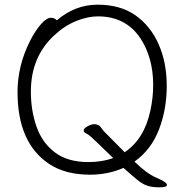

<svg xmlns="http://www.w3.org/2000/svg" viewBox="-20 -731 785 821"><path d="M223 -644Q301 -711 397.5 -711Q494 -711 558.5 -666Q623 -621 658 -542.5Q693 -464 693 -363.5Q693 -263 659.5 -176.5Q626 -90 555 -40Q608 12 651 30Q694 48 694 60Q694 70 662 70Q630 70 609.5 63Q589 56 567 38Q545 20 508 -13Q441 16 366 16Q259 16 190 -30Q55 -120 55 -337Q55 -451 109 -557Q132 -602 156 -628.5Q180 -655 197 -655Q214 -655 223 -644ZM387 -200Q404 -197 409 -189.5Q414 -182 422 -172Q440 -154 513 -80Q597 -136 623 -258Q635 -313 635 -368Q635 -484 580 -568Q517 -661 399 -661Q355 -661 305.5 -641Q256 -621 212 -580Q112 -488 112 -339Q112 -259 136 -190Q160 -121 214.5 -79.5Q269 -38 358 -38Q416 -38 464 -55Q384 -133 370.5 -145Q357 -157 347.5 -161Q338 -165 338 -173.5Q338 -182 354.5 -191Q371 -200 383 -200Z"/></svg>

Font: LXGW WenKai Lite Light
Style: Regular
Weight: 300
Designer: LXGW / Fontworks Inc.
Foundry: LXGW / Fontworks Inc.
Version: Version 1.511; March 25, 2025